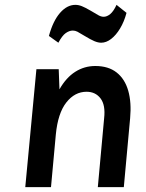

<svg xmlns="http://www.w3.org/2000/svg" viewBox="-20 -771 601 791"><path d="M84.1 0 130 -486H221.9L225 -403Q252.1 -451 289.7 -475Q327.4 -499.1 372.6 -499.1Q426.6 -499.1 460.5 -472.4Q494.4 -445.7 508.3 -397.3Q522.1 -349 516.1 -284L490.1 0H383L409 -284Q415.1 -338.2 394.2 -365.6Q373.2 -393 336.6 -393Q287.9 -393 253.2 -348.8Q218.5 -304.7 210 -216.9L190.1 0ZM220.5 -595 181.5 -622.9Q198.5 -685 227.4 -718Q256.3 -751 290.6 -751Q303.5 -751 317.1 -745.6Q330.8 -740.2 353.4 -727Q373.5 -715 385 -708.5Q396.4 -701.9 407.1 -701.9Q420.7 -701.9 434.3 -713.2Q447.9 -724.5 460.1 -751L501.2 -718Q491.5 -681.5 474.7 -653.7Q458 -626 437.8 -610.5Q417.7 -595 396.8 -595Q384.2 -595 368.7 -601.5Q353.3 -608 328.5 -623.1Q307.7 -635.9 298.7 -640.5Q289.6 -645.1 279.8 -645.1Q265.8 -645.1 251 -634.8Q236.2 -624.5 220.5 -595Z"/></svg>

Font: Karla
Style: Italic
Weight: 400
Italic angle: -8°
Designer: Jonathan Pinhorn
Version: Version 2.004;gftools[0.9.33]